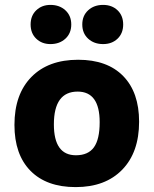

<svg xmlns="http://www.w3.org/2000/svg" viewBox="-20 -754 627 784"><path d="M186 -574Q151 -574 128 -596Q105 -618 105 -654Q105 -690 128 -712Q151 -734 186 -734Q223 -734 247 -712Q271 -690 271 -654Q271 -618 247 -596Q223 -574 186 -574ZM401 -574Q364 -574 340 -596Q316 -618 316 -654Q316 -690 340 -712Q364 -734 401 -734Q437 -734 460 -712Q483 -690 483 -654Q483 -618 460 -596Q437 -574 401 -574ZM289 10Q170 10 104.5 -56.5Q39 -123 39 -244Q39 -369 108 -439.5Q177 -510 299 -510Q418 -510 483 -443.5Q548 -377 548 -257Q548 -132 479 -61Q410 10 289 10ZM290 -120Q340 -120 363.5 -152.5Q387 -185 387 -255Q387 -380 297 -380Q200 -380 200 -246Q200 -120 290 -120Z"/></svg>

Font: Solway ExtraBold
Style: Regular
Weight: 800
Designer: Mariya V. Pigoulevskaya
Foundry: The Northern Block Ltd.
Version: Version 1.000;hotconv 1.0.109;makeotfexe 2.5.65596